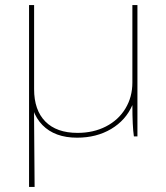

<svg xmlns="http://www.w3.org/2000/svg" viewBox="-20 -540 659 760"><path d="M95 -520H115V-187Q115 -104 159.5 -59Q204 -14 287 -14Q350 -14 399.5 -39.5Q449 -65 476.5 -110.5Q504 -156 504 -213V-520H524V0H510Q507 -20 505.5 -51.5Q504 -83 504 -124Q478 -64 420 -29.5Q362 5 285 5Q197 5 148 -45Q99 -95 98 -187ZM114 -187 117 200H95V-520Z"/></svg>

Font: Fixel Italic Variable 20240409 Display Thin
Style: Italic
Weight: 100
Italic angle: -10°
Designer: AlfaBravo + MacPaw
Foundry: Kyrylo Tkachov, Marchela Mozhyna, Serhii Makarenko, Maria Weinstein, Zakhar Kryvoshyya
Version: Version 1.211;Glyphs 3.2 (3225)